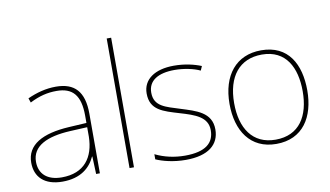

<svg xmlns="http://www.w3.org/2000/svg" viewBox="-77 -929 1904 1109"><g transform="rotate(-10 875.5 -375.0)"><path d="M264 -537C205 -537 150 -522 97 -498L106 -472C163 -501 211 -512 264 -512C357 -512 402 -463 402 -343V-300L299 -294C142 -285 48 -234 48 -129C48 -45 102 10 208 10C316 10 372 -42 400 -103H402L406 0H428V-350C428 -480 373 -537 264 -537ZM301 -270 402 -275V-220C400 -99 341 -15 208 -15C123 -15 76 -58 76 -129C76 -222 165 -263 301 -270Z M628 0V-760H602V0Z M1129 -134C1129 -235 1039 -258 951 -286C870 -312 801 -325 801 -407C801 -478 860 -513 956 -513C1009 -513 1068 -501 1105 -483L1116 -508C1074 -525 1019 -538 956 -538C844 -538 774 -489 774 -407C774 -309 849 -290 942 -262C1030 -236 1102 -212 1102 -134C1102 -60 1052 -15 931 -15C869 -15 810 -28 757 -54V-24C795 -7 858 10 931 10C1063 10 1129 -45 1129 -134Z M1691 -264C1691 -417 1627 -538 1468 -538C1321 -538 1235 -432 1235 -264C1235 -107 1310 10 1462 10C1619 10 1691 -109 1691 -264ZM1262 -264C1262 -420 1336 -513 1468 -513C1609 -513 1664 -402 1664 -264C1664 -119 1602 -15 1462 -15C1327 -15 1262 -117 1262 -264Z"/></g></svg>

Font: Noto Sans Arabic Thin
Style: Regular
Weight: 100
Designer: Monotype Design Team, Nadine Chahine, Nizar Qandah and Khaled Hosny
Foundry: Monotype Imaging Inc.
Version: Version 2.012